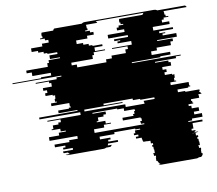

<svg xmlns="http://www.w3.org/2000/svg" viewBox="-249 -804 1187 1049"><g transform="rotate(-10 344.0 -280.0)"><path d="M761 -234V-229H839V-219H835V-217Q843 -213 847 -204H828Q830 -198 830 -193V-184H784V-174H789V-164H793V-159H766V-149H780V-134H818V-114H788V-99H830V-79H771V-69H749V-64H826V-54H770V-24H759V-14H781Q779 -11 776.5 -8.5Q774 -6 771 -4H794Q789 0 780 0H760V1H777V16H788V26H782V36H787V51H789V71H780V76H782V86H792V96H790V116H796L794 121H796Q792 132 784 136H772Q767 140 758 140H562Q553 140 548 136H560Q552 132 548 121H547Q546 119 546 116H540V96H542V86H532V76H530V71H539V51H537V36H532V26H538V16H527V1H510V0H488L487 -4H486L482 -24H452V-34H467V-44H444V-54H453V-69H483L482 -74H457L456 -79H340V-69H257V-54H314V-44H300V-34H352V-24H296L293 -14H315Q311 -7 306 -4H282Q277 0 268 0H72Q62 0 57 -4H81Q76 -7 72 -14H49Q46 -19 46 -24H102V-34H50V-44H64V-54H7V-69H90V-79H138V-94H-16V-114H41V-129H81V-134H53V-149H6V-154H16V-174H48V-184H63V-199H-9V-204H176V-219H-50V-229H163V-234H59V-249H119V-254H131V-259H126V-279H27V-294H60V-299H51V-314H55V-319H56V-329H57V-334H44V-339H5V-354H18V-369H-2V-384H48V-404H37V-414H-36V-419H81V-429H109V-434H-161V-439H-2V-444H55V-459H-47V-479H-75V-494H45V-514H55V-529H119V-534H64V-554H109V-564H55V-569H36V-579H7V-589H-28V-609H35V-624H73V-639H55V-649H30V-654H44V-664H41V-673Q41 -680 44 -684H108Q109 -687 111 -689.5Q113 -692 115 -694H269Q275 -700 286 -700H670Q680 -700 687 -694H841Q843 -692 845.5 -689.5Q848 -687 849 -684H720Q722 -678 722 -673V-664H727V-654H741V-649H714V-639H702V-624H741V-609H647V-589H755V-579H677V-569H709V-564H693V-554H768V-534H658V-529H743V-514H728V-494H648V-479H615V-459H717V-444H660V-439H501V-434H771V-429H743V-419H626V-414H699V-404H710V-384H660V-369H680V-354H667V-339H706V-334H719V-329H718V-319H717V-314H713V-299H722V-294H689V-279H788V-259H793V-254H781V-249H721V-234ZM175 -494V-479H203V-463H365V-479H398V-494H478V-514H493V-529H408V-534H518V-554H443V-564H459V-569H427V-579H505V-589H397V-609H491V-624H452V-639H464V-649H491V-654H477V-664H472V-673Q472 -678 474 -684H603Q605 -687 607 -689.5Q609 -692 611 -694H345Q350 -690 353 -684H289Q291 -681 291 -673V-664H294V-654H280V-649H305V-639H323V-624H285V-609H222V-589H257V-579H286V-569H305V-564H359V-554H314V-534H369V-529H305V-514H295V-494ZM426 -219V-204H531L528 -220H589V-229H511V-234H471V-243H309V-234H413V-229H200V-219ZM234 -94H510V-99H493L490 -114H500V-129H496V-134H398V-149H460L458 -159H467V-174H473L471 -184H414V-199H378V-204H241V-199H313V-184H298V-174H266V-154H256V-149H303V-134H331V-129H291V-114H234Z"/></g></svg>

Font: Rubik Glitch
Style: Regular
Weight: 400
Designer: Hubert and Fischer, NaN
Foundry: Hubert and Fischer, NaN
Version: Version 2.200